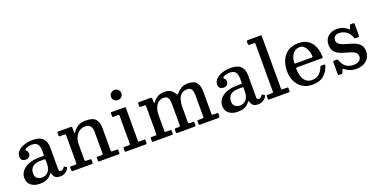

<svg xmlns="http://www.w3.org/2000/svg" viewBox="-23 -1569 4649 2372"><g transform="rotate(-20 2302.0 -383.0)"><path d="M52.5 -123Q52.5 -171.5 82.8 -211.2Q113 -251 171.8 -274.8Q230.5 -298.5 316.5 -298.5H363.5Q372 -298.5 374.2 -300.5Q376.5 -302.5 376.5 -311.5V-367Q376.5 -415.5 357 -447Q337.5 -478.5 281 -478.5Q245 -478.5 215.2 -467.8Q185.5 -457 185.5 -443.5Q185.5 -435 192.2 -430.8Q199 -426.5 205.5 -418.8Q212 -411 212 -391Q212 -364 194.8 -347Q177.5 -330 150 -330Q123.5 -330 103.8 -343.8Q84 -357.5 84 -391.5Q84 -434.5 116 -465.5Q148 -496.5 199.2 -513.2Q250.5 -530 307.5 -530Q377.5 -530 415.5 -507.8Q453.5 -485.5 468.2 -448.8Q483 -412 483 -368.5V-80Q483 -65 490.8 -58Q498.5 -51 509 -51Q519.5 -51 531.2 -57Q543 -63 555.5 -83Q560.5 -91.5 567 -86.5L590.5 -72Q597 -67.5 593.5 -60Q576 -26.5 546.2 -8.2Q516.5 10 481 10H480.5Q443 10 423.8 -1.8Q404.5 -13.5 396.5 -29.8Q388.5 -46 384.5 -58.5Q381.5 -68.5 378.2 -68.5Q375 -68.5 368 -59.5Q359 -47.5 341.8 -31Q324.5 -14.5 293.2 -2.2Q262 10 210.5 10Q141 10 96.8 -24.8Q52.5 -59.5 52.5 -123ZM173.5 -138.5Q173.5 -92.5 201 -73Q228.5 -53.5 264 -53.5Q312 -53.5 344.2 -89.5Q376.5 -125.5 376.5 -191V-245Q376.5 -255 366.5 -255H321Q241.5 -255 207.5 -223.5Q173.5 -192 173.5 -138.5Z M706 -458H642Q629.5 -458 629.5 -472.5V-506.5Q629.5 -520 642.5 -520H806.5Q823.5 -520 823.5 -501.5V-448.5Q823.5 -429.5 826.5 -430Q829.5 -430.5 835 -439Q859.5 -478 900.8 -504.8Q942 -531.5 1006.5 -531.5Q1101 -531.5 1136.2 -490.5Q1171.5 -449.5 1171.5 -369V-84.5Q1171.5 -71 1174.2 -66.5Q1177 -62 1190.5 -62H1248Q1256.5 -62 1259 -58.8Q1261.5 -55.5 1261.5 -46.5V-13Q1261.5 -3.5 1257.5 -1.8Q1253.5 0 1244 0H992.5Q984 0 982.2 -3.8Q980.5 -7.5 980.5 -16.5V-46.5Q980.5 -55 982.8 -58.5Q985 -62 993.5 -62H1044.5Q1057 -62 1060.8 -65.2Q1064.5 -68.5 1064.5 -81.5V-357.5Q1064.5 -410.5 1043.5 -438.2Q1022.5 -466 976.5 -466Q932 -466 898.2 -441.8Q864.5 -417.5 845.5 -376Q826.5 -334.5 826.5 -283V-82.5Q826.5 -62 847 -62H893Q903.5 -62 907.2 -59Q911 -56 911 -45V-15.5Q911 -6 907.8 -3Q904.5 0 895.5 0H644Q634.5 0 632 -3.5Q629.5 -7 629.5 -16.5V-45.5Q629.5 -56 633.8 -59Q638 -62 648 -62H701.5Q712 -62 715.8 -64.5Q719.5 -67 719.5 -77V-447.5Q719.5 -454.5 716.5 -456.2Q713.5 -458 706 -458Z M1402 -698.5Q1402 -727 1422 -746Q1442 -765 1470.5 -765Q1498.5 -765 1518.5 -746Q1538.5 -727 1538.5 -698.5Q1538.5 -670 1518.5 -651.2Q1498.5 -632.5 1470.5 -632.5Q1442 -632.5 1422 -651.2Q1402 -670 1402 -698.5ZM1410 -458H1342.5Q1335.5 -458 1333.8 -460.2Q1332 -462.5 1332 -469.5V-507Q1332 -520 1344.5 -520H1518.5Q1528.5 -520 1528.5 -509.5V-74Q1528.5 -62 1539 -62H1606.5Q1613.5 -62 1616 -60.5Q1618.5 -59 1618.5 -51.5V-12.5Q1618.5 -5 1617 -2.5Q1615.5 0 1608 0H1347Q1338.5 0 1335.2 -2Q1332 -4 1332 -12V-47Q1332 -57 1335.5 -59.5Q1339 -62 1348 -62H1410Q1418.5 -62 1420.2 -64.8Q1422 -67.5 1422 -75.5V-446Q1422 -458 1410 -458Z M1689 -15.5V-49.5Q1689 -62 1702.5 -62H1750.5Q1763 -62 1766.8 -65.2Q1770.5 -68.5 1770.5 -81V-441Q1770.5 -452.5 1766 -455.2Q1761.5 -458 1750.5 -458H1710Q1697.5 -458 1693.2 -461Q1689 -464 1689 -476.5V-498.5Q1689 -512 1692.5 -516Q1696 -520 1709 -520H1854Q1865 -520 1869.8 -517.2Q1874.5 -514.5 1874.5 -503V-474.5Q1874.5 -441 1879.8 -443.2Q1885 -445.5 1894.5 -459.5Q1917.5 -491 1953 -511.2Q1988.5 -531.5 2039 -531.5Q2093.5 -531.5 2123 -512Q2152.5 -492.5 2171 -458.5Q2178.5 -445 2184 -446Q2189.5 -447 2196.5 -455.5Q2223.5 -487 2259.8 -509.2Q2296 -531.5 2348.5 -531.5Q2430 -531.5 2463 -490.5Q2496 -449.5 2496 -369V-83.5Q2496 -70 2499.5 -66Q2503 -62 2517.5 -62H2566Q2573.5 -62 2576 -58.8Q2578.5 -55.5 2578.5 -47V-23Q2578.5 -7.5 2574.2 -3.8Q2570 0 2555.5 0H2328Q2313.5 0 2308.2 -3.2Q2303 -6.5 2303 -22V-42.5Q2303 -54 2306 -58Q2309 -62 2320.5 -62H2367.5Q2381 -62 2385.2 -65.2Q2389.5 -68.5 2389.5 -82V-357.5Q2389.5 -410.5 2373.8 -438.2Q2358 -466 2318.5 -466Q2270 -466 2241.2 -441.8Q2212.5 -417.5 2199.8 -376Q2187 -334.5 2187 -283V-81.5Q2187 -68 2192.2 -65Q2197.5 -62 2209.5 -62H2241.5Q2252 -62 2257.2 -59.5Q2262.5 -57 2262.5 -45.5V-20.5Q2262.5 -8 2259.2 -4Q2256 0 2242.5 0H2024Q2013 0 2009 -3Q2005 -6 2005 -17.5V-40Q2005 -54 2008.2 -58Q2011.5 -62 2025.5 -62H2059Q2072.5 -62 2076.2 -65.5Q2080 -69 2080 -82V-357.5Q2080 -410.5 2064.2 -438.2Q2048.5 -466 2009 -466Q1965 -466 1935.8 -441.8Q1906.5 -417.5 1892 -376Q1877.5 -334.5 1877.5 -283V-83Q1877.5 -68 1880 -65Q1882.5 -62 1898 -62H1946Q1956.5 -62 1960 -59Q1963.5 -56 1963.5 -45V-18.5Q1963.5 -10.5 1961.5 -5.2Q1959.5 0 1951 0H1704.5Q1696 0 1692.5 -3Q1689 -6 1689 -15.5Z M2654.5 -123Q2654.5 -171.5 2684.8 -211.2Q2715 -251 2773.8 -274.8Q2832.5 -298.5 2918.5 -298.5H2965.5Q2974 -298.5 2976.2 -300.5Q2978.5 -302.5 2978.5 -311.5V-367Q2978.5 -415.5 2959 -447Q2939.5 -478.5 2883 -478.5Q2847 -478.5 2817.2 -467.8Q2787.5 -457 2787.5 -443.5Q2787.5 -435 2794.2 -430.8Q2801 -426.5 2807.5 -418.8Q2814 -411 2814 -391Q2814 -364 2796.8 -347Q2779.5 -330 2752 -330Q2725.5 -330 2705.8 -343.8Q2686 -357.5 2686 -391.5Q2686 -434.5 2718 -465.5Q2750 -496.5 2801.2 -513.2Q2852.5 -530 2909.5 -530Q2979.5 -530 3017.5 -507.8Q3055.5 -485.5 3070.2 -448.8Q3085 -412 3085 -368.5V-80Q3085 -65 3092.8 -58Q3100.5 -51 3111 -51Q3121.5 -51 3133.2 -57Q3145 -63 3157.5 -83Q3162.5 -91.5 3169 -86.5L3192.5 -72Q3199 -67.5 3195.5 -60Q3178 -26.5 3148.2 -8.2Q3118.5 10 3083 10H3082.5Q3045 10 3025.8 -1.8Q3006.5 -13.5 2998.5 -29.8Q2990.5 -46 2986.5 -58.5Q2983.5 -68.5 2980.2 -68.5Q2977 -68.5 2970 -59.5Q2961 -47.5 2943.8 -31Q2926.5 -14.5 2895.2 -2.2Q2864 10 2812.5 10Q2743 10 2698.8 -24.8Q2654.5 -59.5 2654.5 -123ZM2775.5 -138.5Q2775.5 -92.5 2803 -73Q2830.5 -53.5 2866 -53.5Q2914 -53.5 2946.2 -89.5Q2978.5 -125.5 2978.5 -191V-245Q2978.5 -255 2968.5 -255H2923Q2843.5 -255 2809.5 -223.5Q2775.5 -192 2775.5 -138.5Z M3283.5 -718H3231.5Q3218.5 -718 3216 -723.5Q3213.5 -729 3213.5 -740.5V-762.5Q3213.5 -775 3219 -777.5Q3224.5 -780 3236 -780H3386.5Q3400.5 -780 3405.2 -777.2Q3410 -774.5 3410 -760V-84.5Q3410 -71 3411.5 -66.5Q3413 -62 3427 -62H3486.5Q3500 -62 3500 -48.5V-21Q3500 -6 3495 -3Q3490 0 3476 0H3233Q3221.5 0 3217.5 -3Q3213.5 -6 3213.5 -18V-44.5Q3213.5 -54 3215.8 -58Q3218 -62 3227.5 -62H3286Q3299 -62 3301.2 -64.8Q3303.5 -67.5 3303.5 -81V-699.5Q3303.5 -711.5 3299.8 -714.8Q3296 -718 3283.5 -718Z M3553.5 -250Q3553.5 -330 3581 -393.8Q3608.5 -457.5 3663.5 -494.5Q3718.5 -531.5 3802 -531.5Q3867 -531.5 3910.5 -507.8Q3954 -484 3979.5 -445.2Q4005 -406.5 4016 -360.8Q4027 -315 4027 -271Q4027 -261 4023.5 -258.5Q4020 -256 4009 -256H3687.5Q3671.5 -256 3671.5 -241.5Q3672 -189 3685.8 -144.2Q3699.5 -99.5 3729.5 -72.2Q3759.5 -45 3809 -45Q3865.5 -45 3902.5 -76.5Q3939.5 -108 3959.5 -161Q3961.5 -166.5 3963.5 -169.8Q3965.5 -173 3973.5 -173H4013Q4026.5 -173 4024 -162Q4002.5 -83.5 3946.5 -36Q3890.5 11.5 3796 11.5Q3717 11.5 3663 -24.8Q3609 -61 3581.2 -120.5Q3553.5 -180 3553.5 -250ZM3687.5 -307.5H3898Q3907.5 -307.5 3909.8 -309Q3912 -310.5 3912 -316.5Q3912 -340.5 3905.2 -368.8Q3898.5 -397 3885.2 -422.2Q3872 -447.5 3851.2 -463.5Q3830.5 -479.5 3802 -479.5Q3759 -479.5 3730.8 -455.5Q3702.5 -431.5 3688.2 -395Q3674 -358.5 3673.5 -321Q3673.5 -313 3675.8 -310.2Q3678 -307.5 3687.5 -307.5Z M4472.5 -362Q4453.5 -417 4411 -446.5Q4368.5 -476 4320 -476Q4282 -476 4262 -458Q4242 -440 4242 -411Q4242 -378 4264.5 -359Q4287 -340 4323 -328.5Q4359 -317 4399.2 -306.2Q4439.5 -295.5 4475.2 -278.5Q4511 -261.5 4534 -231.8Q4557 -202 4557 -152.5Q4557 -98.5 4532 -61.5Q4507 -24.5 4464.8 -5.5Q4422.5 13.5 4371.5 13.5Q4322.5 13.5 4284.8 -2.2Q4247 -18 4223.5 -38.5Q4216 -45 4211.5 -45Q4207 -45 4203.5 -35.5L4191.5 -2Q4187 10 4172.5 10H4142.5Q4130 10 4130 -4V-161.5Q4130 -170.5 4132.5 -173.8Q4135 -177 4143.5 -177H4180.5Q4189.5 -177 4192.2 -173.5Q4195 -170 4197 -163.5Q4235.5 -45 4355 -45Q4404.5 -45 4430.8 -65.8Q4457 -86.5 4457 -122.5Q4457 -155 4434.5 -173.2Q4412 -191.5 4376.8 -202.2Q4341.5 -213 4302 -223.8Q4262.5 -234.5 4227 -252Q4191.5 -269.5 4169.2 -300.5Q4147 -331.5 4147 -383.5Q4147 -431.5 4168.5 -464.8Q4190 -498 4226.8 -515.8Q4263.5 -533.5 4308.5 -533.5Q4357.5 -533.5 4393 -517Q4428.5 -500.5 4449 -480.5Q4456.5 -472.5 4458.5 -471Q4460.5 -469.5 4465 -482L4478 -519Q4480.5 -525.5 4483.8 -527.8Q4487 -530 4496.5 -530H4526Q4539 -530 4539 -516V-360Q4539 -352 4536 -349.5Q4533 -347 4524.5 -347H4489.5Q4479 -347 4477 -350.8Q4475 -354.5 4472.5 -362Z"/></g></svg>

Font: Besley* Medium
Style: Regular
Weight: 500
Designer: Owen Earl
Foundry: indestructible type*
Version: Version 3.000; ttfautohint (v1.8.3)